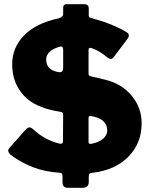

<svg xmlns="http://www.w3.org/2000/svg" viewBox="-20 -822 727 915"><path d="M424 1Q410 2 406.5 6Q403 10 403 22V44Q403 59 395.5 66Q388 73 372 73H305Q290 73 284 66.5Q278 60 278 47V20Q278 9 274.5 5Q271 1 260 1Q194 -4 141.5 -23.5Q89 -43 39 -78Q19 -92 19 -104Q19 -111 25 -117L102 -204Q112 -215 121 -215Q127 -215 137 -207Q192 -155 262 -138L269 -137Q275 -137 277.5 -139.5Q280 -142 280 -149L281 -272Q281 -281 279 -284Q277 -287 269 -289Q147 -307 92.5 -367.5Q38 -428 38 -515Q38 -595 94.5 -653Q151 -711 257 -734Q266 -736 273.5 -741.5Q281 -747 281 -755V-786Q281 -794 285.5 -798Q290 -802 296 -802H381Q392 -802 397.5 -797Q403 -792 403 -780V-746Q403 -742 406.5 -739.5Q410 -737 419 -735Q521 -707 584 -668Q594 -662 594 -653Q594 -645 589 -639L523 -551Q515 -541 507 -541Q500 -541 489 -550Q458 -578 416 -593Q414 -594 411 -594Q402 -594 402 -585V-470Q402 -465 405 -462Q408 -459 415 -458L482 -442Q558 -424 606.5 -367Q655 -310 655 -234Q655 -140 592.5 -76Q530 -12 424 1ZM281 -586Q281 -603 267 -600Q233 -591 216.5 -575Q200 -559 200 -539Q200 -487 261 -478H266Q281 -478 281 -499ZM417 -137Q452 -144 471.5 -161Q491 -178 491 -200Q491 -227 472 -245Q453 -263 413 -269H409Q405 -269 403.5 -267Q402 -265 402 -258V-144Q402 -134 417 -137Z"/></svg>

Font: Libre Franklin Black
Style: Regular
Weight: 900
Designer: Pablo Impallari, Rodrigo Fuenzalida
Foundry: Impallari Type
Version: Version 1.002; ttfautohint (v1.5)